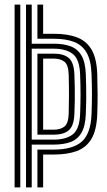

<svg xmlns="http://www.w3.org/2000/svg" viewBox="-20 -820 469 840"><path d="M43.9 0V-800H68.8V0ZM93.8 0V-800H118.8V-628.8H215.4Q258.2 -628.8 288.7 -617.5Q319.3 -606.2 336.4 -577.2Q353.4 -548.3 355.4 -495.4Q356.5 -467.4 357 -439.7Q357.5 -412 357.2 -382.7Q356.8 -353.4 355.4 -320.7Q353.3 -268 336.3 -239Q319.3 -210 288.7 -198.7Q258.1 -187.4 215.2 -187.4H118.8V0ZM143.7 0V-165.6H215.2Q298.6 -165.6 337.9 -200.6Q377.1 -235.5 380.4 -319.9Q382.2 -365.4 382.3 -406.3Q382.4 -447.3 380.4 -496.2Q378.3 -556.2 358.8 -589.8Q339.3 -623.3 303.3 -636.9Q267.4 -650.5 215.4 -650.5H143.7V-800H168.7V-672.2H215.4Q275.9 -672.2 317.3 -656.4Q358.7 -640.5 380.9 -602.3Q403 -564.2 405.4 -497Q406.9 -447.5 407 -406.2Q407.1 -364.9 405.4 -319.1Q402.8 -251.1 380.4 -213Q357.9 -175 316.5 -159.4Q275.1 -143.9 215.2 -143.9H168.7V0ZM118.8 -209.1H215.2Q268.2 -209.1 298.1 -231.9Q328 -254.7 330.5 -321.7Q332.3 -366.4 332.4 -406.7Q332.4 -447 330.5 -494.6Q328 -561.3 298.1 -584.2Q268.3 -607 215.4 -607H118.8ZM143.7 -230.8V-585.3H215.4Q258.3 -585.3 280.9 -566.2Q303.6 -547.2 305.5 -493.6Q306.8 -462.9 307.2 -435.3Q307.6 -407.7 307.2 -380.3Q306.8 -353 305.5 -322.5Q303.5 -269.5 281 -250.1Q258.6 -230.8 215.2 -230.8ZM168.7 -252.6H215.2Q244.6 -252.6 261.9 -266.4Q279.3 -280.3 280.6 -323.3Q281.5 -360.1 281.7 -402.3Q281.9 -444.5 280.6 -492.8Q279.4 -536.1 262 -549.9Q244.6 -563.6 215.4 -563.6H168.7Z"/></svg>

Font: Big Shoulders Inline Display SC Thin
Style: Regular
Weight: 100
Designer: Patric King
Foundry: XO Type Co
Version: Version 2.002